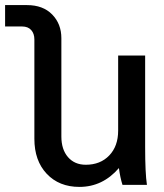

<svg xmlns="http://www.w3.org/2000/svg" viewBox="-62 -726 646 754"><path d="M419 0Q410 -28 405 -66Q341 8 250 8Q170 8 121.5 -43.5Q73 -95 73 -181V-571Q73 -594 60.5 -608Q48 -622 25 -622H-42V-706H44Q107 -706 143 -669Q179 -632 179 -576V-190Q179 -139 205 -109Q231 -79 275 -79Q332 -79 367 -115.5Q402 -152 402 -213V-508H508V-148Q508 -46 515 0Z"/></svg>

Font: LT Superior Semi-bold
Style: Regular
Weight: 600
Designer: Daniel Lyons
Foundry: LyonsType
Version: Version 1.0